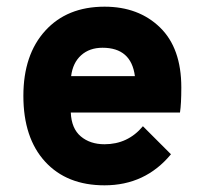

<svg xmlns="http://www.w3.org/2000/svg" viewBox="-20 -543 608 575"><path d="M293 12Q180 12 115 -59Q50 -130 50 -256Q50 -379 115.5 -451Q181 -523 293 -523Q395 -523 459 -461Q523 -399 523 -281Q523 -232 519 -206H192Q194 -158 222 -134.5Q250 -111 293 -111Q363 -111 408 -165L492 -81Q415 12 293 12ZM193 -315H384Q373 -400 287 -400Q248 -400 223 -377.5Q198 -355 193 -315Z"/></svg>

Font: Overpass Heavy
Style: Regular
Weight: 900
Designer: Delve Withrington, Thomas Jockin
Foundry: Delve Fonts
Version: Version 3.000;DELV;Overpass